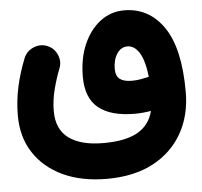

<svg xmlns="http://www.w3.org/2000/svg" viewBox="-50 -454 832 790"><g transform="rotate(-5 366.0 -59.5)"><path d="M17.6 -8.3Q17.6 -68.8 30.5 -127.2Q43.5 -185.5 65.9 -241.2Q77.1 -269.5 106 -282Q134.8 -294.4 163.1 -283.2Q191.4 -272 203.9 -243.4Q216.3 -214.8 205.1 -187Q189.5 -147.5 178 -102.5Q166.5 -57.6 166.5 -13.7Q166.5 62 216.6 98.4Q266.6 134.8 358.9 134.8Q450.7 134.8 500.5 106.4Q550.3 78.1 564.9 20Q530.8 25.9 498.5 25.9Q399.4 25.9 348.6 -15.1Q297.9 -56.2 297.9 -144Q297.9 -219.7 323.2 -277.8Q348.6 -335.9 392.1 -368.9Q435.5 -401.9 490.2 -401.9Q592.8 -401.9 653.6 -314Q714.4 -226.1 714.4 -45.9Q714.4 51.3 672.4 125.2Q630.4 199.2 551.5 241Q472.7 282.7 360.8 282.7Q256.3 282.7 179.2 246.6Q102.1 210.4 59.8 145Q17.6 79.6 17.6 -8.3ZM431.6 -165Q431.6 -135.7 448.2 -123Q464.8 -110.4 497.6 -110.4Q517.1 -110.4 534.2 -113.5Q551.3 -116.7 565.9 -120.1L568.4 -120.6Q560.5 -189 540.3 -220.9Q520 -252.9 491.7 -252.9Q464.8 -252.9 448.2 -227.8Q431.6 -202.6 431.6 -165Z"/></g></svg>

Font: Mikhak-DS1-FD ExtraBold
Style: Regular
Weight: 800
Designer: Amin Abedi
Version: Version 3.2